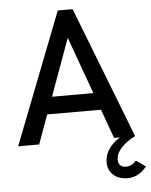

<svg xmlns="http://www.w3.org/2000/svg" viewBox="-60 -746 799 1015"><g transform="rotate(-5 339.0 -239.0)"><path d="M575.5 218.5Q548 218.5 524.5 208Q501 197.5 486.8 176.8Q472.5 156 472.5 125.5Q472.5 97 484 73.5Q495.5 50 514 31.5Q532.5 13 554.5 0H523L467 -154.5H181.5L125.5 0H14L285 -697H364L634.5 0Q608.5 12.5 585.2 30.5Q562 48.5 547 70.2Q532 92 532 115.5Q532 157 573 157Q604.5 157 627 129.5L677.5 165Q635 218.5 575.5 218.5ZM434.5 -245.5 325 -548.5 215 -245.5Z"/></g></svg>

Font: Acari Sans Neue SemiBold
Style: Regular
Weight: 600
Designer: Alfredo Marco Pradil (font), Cristiano Sobral (main changes)
Foundry: Hanken Design Co. (font), Cristiano Sobral (main changes)
Version: Version 2.459;March 19, 2022;FontCreator 14.0.0.2808 64-bit;